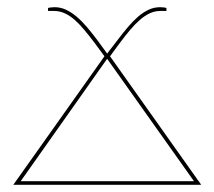

<svg xmlns="http://www.w3.org/2000/svg" viewBox="-20 -514 596 534"><path d="M519.5 -10 278 -350.5 37.5 -10ZM539.5 0H17L270.5 -357.5L244 -393.5Q229 -413.5 215.2 -430Q201.5 -446.5 188 -458.5Q174.5 -470.5 160.2 -477Q146 -483.5 130.5 -483.5H113.5V-490.5Q113.5 -492.5 119.8 -493.2Q126 -494 131.5 -494Q148.5 -494 163.5 -487Q178.5 -480 193 -467.8Q207.5 -455.5 221.8 -438.8Q236 -422 251 -402L278 -365L306.5 -402Q321.5 -422 335.8 -438.8Q350 -455.5 364.2 -467.8Q378.5 -480 393.5 -487Q408.5 -494 425.5 -494Q431 -494 437 -493.2Q443 -492.5 443 -490.5V-483.5H426Q410.5 -483.5 396.5 -477Q382.5 -470.5 368.8 -458.5Q355 -446.5 341.2 -430Q327.5 -413.5 312.5 -393.5L286 -357.5L532.5 -10H533Z"/></svg>

Font: Lato 2
Style: Regular
Weight: 100
Designer: Lukasz Dziedzic with Adam Twardoch and Botio Nikoltchev
Foundry: tyPoland Lukasz Dziedzic
Version: Version 2.015; 2015-08-06; http://www.latofonts.com/